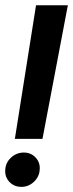

<svg xmlns="http://www.w3.org/2000/svg" viewBox="-36 -695 278 730"><path d="M20.5 -167 101 -675H222L125.5 -167ZM45.5 15.5Q18 15.5 0 -3.2Q-18 -22 -16 -49.5Q-14.5 -77 6.2 -96Q27 -115 54.5 -115Q81.5 -115 99.2 -96.2Q117 -77.5 115 -50.5Q113.5 -23 93 -3.8Q72.5 15.5 45.5 15.5Z"/></svg>

Font: Anybody Medium
Style: Italic
Weight: 500
Italic angle: -10°
Designer: Tyler Finck
Foundry: Etcetera Type Company
Version: Version 1.010; ttfautohint (v1.8.3) -l 8 -r 50 -G 200 -x 14 